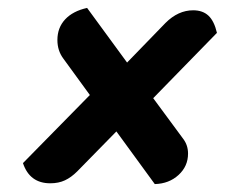

<svg xmlns="http://www.w3.org/2000/svg" viewBox="-20 -474 616 485"><path d="M455 -86Q455 -54 431 -32Q407 -10 371 -9L274 -142L175 -41Q160 -26 144 -18.5Q128 -11 107 -11Q55 -11 38 -62L207 -234L140 -326Q125 -346 125 -373Q125 -404 144.5 -425Q164 -446 200 -454L301 -316L398 -416Q430 -448 468 -448Q492 -448 506.5 -434.5Q521 -421 528 -391L367 -226L443 -123Q455 -107 455 -86Z"/></svg>

Font: Sansita Black Italic
Style: Regular
Weight: 900
Italic angle: -11°
Designer: Pablo Cosgaya
Foundry: Omnibus-Type
Version: Version 1.006